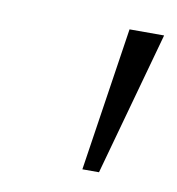

<svg xmlns="http://www.w3.org/2000/svg" viewBox="-44 -755 313 339"><g transform="rotate(10 112.5 -585.0)"><path d="M225.1 -713.9 153.8 -456.1H124L163.1 -713.9Z"/></g></svg>

Font: CAA NEO Sans Light
Style: Italic
Weight: 300
Italic angle: -12°
Version: Version 1.10